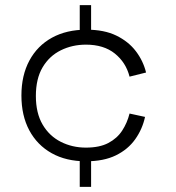

<svg xmlns="http://www.w3.org/2000/svg" viewBox="-20 -634 682 744"><path d="M313 -9Q236 -9 180 -40.5Q124 -72 93.5 -129Q63 -186 63 -264Q63 -342 94 -399.5Q125 -457 181.5 -488Q238 -519 315 -519Q384 -519 431 -496Q478 -473 506.5 -435.5Q535 -398 546 -353L482 -337Q468 -392 425 -426.5Q382 -461 313 -461Q260 -461 215.5 -439Q171 -417 145 -373Q119 -329 119 -262Q119 -196 145 -151.5Q171 -107 215.5 -84.5Q260 -62 313 -62Q366 -62 400 -80Q434 -98 453.5 -128Q473 -158 482 -194L542 -181Q532 -134 504 -94.5Q476 -55 429 -32Q382 -9 313 -9ZM289 90V-47H333V90ZM289 -477V-614H333V-477Z"/></svg>

Font: Parkinsans Light
Style: Regular
Weight: 300
Designer: Red Stone, Indian Type Foundry
Foundry: Indian Type Foundry
Version: Version 1.000